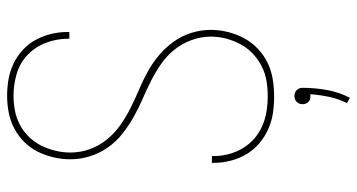

<svg xmlns="http://www.w3.org/2000/svg" viewBox="-252 -531 1004 540"><g transform="rotate(-90 250.0 -261.0)"><path d="M249 8Q225 8 201.5 4.5Q178 1 156 -9Q134 -19 116 -34.5Q98 -50 86 -70.5Q74 -91 68 -114.5Q62 -138 62 -161V-167H81V-162Q81 -141 86.5 -120Q92 -99 103 -80.5Q114 -62 130 -48Q146 -34 165.5 -25.5Q185 -17 206.5 -13.5Q228 -10 249 -10Q271 -10 292.5 -13.5Q314 -17 333.5 -27Q353 -37 369 -52Q385 -67 395.5 -86.5Q406 -106 411.5 -127Q417 -148 417 -170Q417 -198 407 -225Q397 -252 379.5 -273.5Q362 -295 338.5 -311Q315 -327 290 -339.5Q265 -352 239.5 -363Q214 -374 189.5 -388Q165 -402 143 -419.5Q121 -437 105 -460Q89 -483 80.5 -510Q72 -537 72 -565Q72 -589 77.5 -612.5Q83 -636 93.5 -657Q104 -678 121 -695Q138 -712 159 -723Q180 -734 203.5 -738.5Q227 -743 251 -743Q274 -743 297 -739Q320 -735 341 -725Q362 -715 379.5 -699Q397 -683 408 -662.5Q419 -642 424.5 -619.5Q430 -597 430 -573V-568H411V-573Q411 -604 399.5 -634Q388 -664 365.5 -685.5Q343 -707 312.5 -716Q282 -725 251 -725Q230 -725 209 -721Q188 -717 169 -707Q150 -697 135 -681.5Q120 -666 110.5 -647Q101 -628 96 -607Q91 -586 91 -565Q91 -537 100.5 -510.5Q110 -484 128 -462Q146 -440 169 -424Q192 -408 217 -395.5Q242 -383 268 -372Q294 -361 318.5 -347.5Q343 -334 364.5 -316Q386 -298 402.5 -275Q419 -252 427.5 -225Q436 -198 436 -170Q436 -146 430 -122Q424 -98 412.5 -76.5Q401 -55 383 -38Q365 -21 343.5 -10.5Q322 0 297.5 4Q273 8 249 8ZM245 221 230 213Q242 189 247.5 163Q253 137 255 110H250Q245 110 241 109Q237 108 233.5 104.5Q230 101 228.5 96.5Q227 92 227 88Q227 83 228.5 79Q230 75 233.5 71.5Q237 68 241 66.5Q245 65 250 65Q255 65 259 66.5Q263 68 266.5 71.5Q270 75 271.5 79Q273 83 273 88Q273 122 267 156Q261 190 245 221Z"/></g></svg>

Font: Iosevka Curly Thin
Style: Regular
Weight: 100
Monospace: yes
Designer: Belleve Invis
Foundry: Belleve Invis
Version: Version 22.1.2; ttfautohint (v1.8.4)